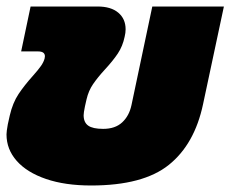

<svg xmlns="http://www.w3.org/2000/svg" viewBox="-20 -555 708 590"><path d="M0 -142Q0 -151 4 -173L10 -200Q19 -239 37 -266Q55 -293 82 -323Q98 -341 106 -352.5Q114 -364 117 -375L118 -382Q118 -397 97 -397H45L74 -535H280Q321 -535 343.5 -516Q366 -497 366 -465Q366 -454 363 -442Q357 -413 342 -390.5Q327 -368 302 -341Q280 -317 266 -296.5Q252 -276 246 -250L241 -228Q237 -208 237 -201Q237 -179 251 -169Q265 -159 297 -159Q334 -159 355.5 -179Q377 -199 384 -232L448 -535H668L604 -235Q578 -112 499 -48.5Q420 15 260 15Q180 15 121.5 -5Q63 -25 31.5 -60.5Q0 -96 0 -142Z"/></svg>

Font: Prompt Black
Style: Italic
Weight: 900
Italic angle: -12°
Designer: Katatrad Team
Foundry: CadsonDemak
Version: Version 1.001